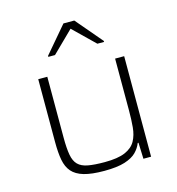

<svg xmlns="http://www.w3.org/2000/svg" viewBox="-111 -837 868 941"><g transform="rotate(-15 323.5 -367.0)"><path d="M303 8Q239 8 200 -3.5Q161 -15 140.5 -38.5Q120 -62 113 -99.5Q106 -137 106 -190V-510H152V-201Q152 -147 158 -113.5Q164 -80 181.5 -62.5Q199 -45 231.5 -39Q264 -33 316 -33Q383 -33 420 -49Q457 -65 473 -94Q489 -123 492.5 -162Q496 -201 496 -246V-510H542V0H503L500 -82H496Q487 -58 467 -37.5Q447 -17 408 -4.5Q369 8 303 8ZM182 -603V-608L296 -742H351L465 -608V-603H431L323 -708L216 -603Z"/></g></svg>

Font: Saira SemiExpanded ExtraLight
Style: Regular
Weight: 250
Width: 6
Designer: Hector Gatti with collaboration of the Omnibus-Type team
Foundry: Omnibus-Type
Version: Version 1.101